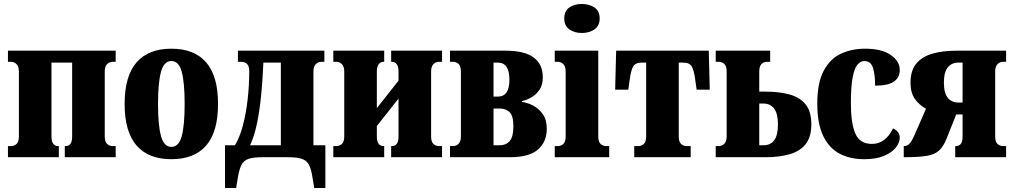

<svg xmlns="http://www.w3.org/2000/svg" viewBox="-20 -791 5102 966"><path d="M20 0V-56H35Q52 -56 63.5 -67Q75 -78 75 -105V-431Q75 -456 63.5 -468Q52 -480 35 -480H20V-536H562V-480H547Q530 -480 518.5 -468Q507 -456 507 -431V-105Q507 -78 518.5 -67Q530 -56 547 -56H562V0H306V-56H311Q325 -56 334 -67Q343 -78 343 -105V-476H239V-105Q239 -78 248.5 -67Q258 -56 271 -56H276V0Z M842 10Q727 10 667 -59Q607 -128 607 -268Q607 -408 667 -477Q727 -546 842 -546Q958 -546 1017.5 -477Q1077 -408 1077 -268Q1077 -128 1017.5 -59Q958 10 842 10ZM842 -52Q880 -52 894.5 -106.5Q909 -161 909 -268Q909 -375 894.5 -429.5Q880 -484 842 -484Q805 -484 790 -429.5Q775 -375 775 -268Q775 -161 790 -106.5Q805 -52 842 -52Z M1112 155V-60H1162Q1186 -99 1202 -159.5Q1218 -220 1226 -291Q1234 -362 1234 -434Q1234 -480 1192 -480H1177V-536H1612V-480H1597Q1580 -480 1568.5 -468Q1557 -456 1557 -431V-60H1617V155H1561L1551 95Q1545 57 1533.5 36.5Q1522 16 1498 8Q1474 0 1428 0H1301Q1255 0 1231 8Q1207 16 1196 36.5Q1185 57 1178 95L1168 155ZM1238 -60H1393V-476H1305Q1300 -361 1290.5 -281Q1281 -201 1268 -148Q1255 -95 1238 -60Z M1657 0V-56H1672Q1689 -56 1700.5 -67Q1712 -78 1712 -105V-431Q1712 -456 1700.5 -468Q1689 -480 1672 -480H1657V-536H1913V-480H1908Q1895 -480 1885.5 -468Q1876 -456 1876 -431V-247L1985 -385V-431Q1985 -456 1976 -468Q1967 -480 1953 -480H1948V-536H2204V-480H2189Q2172 -480 2160.5 -468Q2149 -456 2149 -431V-105Q2149 -78 2160.5 -67Q2172 -56 2189 -56H2204V0H1948V-56H1953Q1967 -56 1976 -67Q1985 -78 1985 -105V-295L1876 -157V-105Q1876 -78 1885.5 -67Q1895 -56 1908 -56H1913V0Z M2244 0V-56H2259Q2276 -56 2287.5 -68Q2299 -80 2299 -105V-431Q2299 -458 2287.5 -469Q2276 -480 2259 -480H2244V-536H2522Q2620 -536 2665.5 -501.5Q2711 -467 2711 -402Q2711 -365 2695 -340.5Q2679 -316 2655 -302Q2631 -288 2606 -282V-278Q2633 -275 2662 -260Q2691 -245 2711 -216.5Q2731 -188 2731 -143Q2731 -78 2687 -39Q2643 0 2545 0ZM2463 -305H2485Q2543 -305 2543 -390Q2543 -476 2485 -476H2463ZM2463 -60H2495Q2525 -60 2544 -81Q2563 -102 2563 -155Q2563 -208 2544 -226.5Q2525 -245 2495 -245H2463Z M2908 -625Q2870 -625 2844.5 -643Q2819 -661 2819 -698Q2819 -736 2844.5 -753.5Q2870 -771 2908 -771Q2944 -771 2970.5 -753.5Q2997 -736 2997 -698Q2997 -661 2970.5 -643Q2944 -625 2908 -625ZM2771 0V-56H2786Q2803 -56 2814.5 -67Q2826 -78 2826 -105V-431Q2826 -456 2814.5 -468Q2803 -480 2786 -480H2771V-536H2990V-105Q2990 -78 3001.5 -67Q3013 -56 3030 -56H3045V0Z M3171 0V-56H3191Q3208 -56 3219.5 -67Q3231 -78 3231 -105V-476H3209Q3175 -476 3164.5 -454.5Q3154 -433 3149 -396L3141 -340H3075L3080 -536H3546L3551 -340H3485L3477 -396Q3472 -433 3461.5 -454.5Q3451 -476 3417 -476H3395V-105Q3395 -78 3406.5 -67Q3418 -56 3435 -56H3455V0Z M3581 0V-56H3596Q3613 -56 3624.5 -68Q3636 -80 3636 -105V-431Q3636 -458 3624.5 -469Q3613 -480 3596 -480H3581V-536H3855V-480H3840Q3823 -480 3811.5 -469Q3800 -458 3800 -431V-330H3831Q3901 -330 3953 -315.5Q4005 -301 4033.5 -265.5Q4062 -230 4062 -165Q4062 -102 4033.5 -66Q4005 -30 3953 -15Q3901 0 3831 0ZM3800 -60H3821Q3856 -60 3875 -85Q3894 -110 3894 -165Q3894 -219 3875 -244.5Q3856 -270 3821 -270H3800Z M4327 10Q4258 10 4205 -17.5Q4152 -45 4122 -106.5Q4092 -168 4092 -270Q4092 -375 4124.5 -435.5Q4157 -496 4211.5 -521Q4266 -546 4332 -546Q4416 -546 4461.5 -514.5Q4507 -483 4507 -439Q4507 -401 4477.5 -380.5Q4448 -360 4383 -360Q4383 -416 4372 -450Q4361 -484 4329 -484Q4309 -484 4293.5 -465Q4278 -446 4269.5 -399.5Q4261 -353 4261 -271Q4261 -171 4283.5 -119Q4306 -67 4367 -67Q4435 -67 4473 -145Q4507 -129 4507 -98Q4507 -74 4487.5 -49Q4468 -24 4428.5 -7Q4389 10 4327 10Z M4527 0V-56H4529Q4546 -56 4558 -70.5Q4570 -85 4583 -116L4639 -244Q4604 -263 4582.5 -294Q4561 -325 4561 -375Q4561 -436 4590 -471Q4619 -506 4671 -521Q4723 -536 4792 -536H5042V-480H5027Q5010 -480 4998.5 -468Q4987 -456 4987 -431V-105Q4987 -78 4998.5 -67Q5010 -56 5027 -56H5042V0H4786V-56H4791Q4805 -56 4814 -67Q4823 -78 4823 -105V-215H4791L4743 -95Q4727 -54 4704.5 -33.5Q4682 -13 4641 -6.5Q4600 0 4527 0ZM4802 -275H4823V-476H4802Q4768 -476 4748.5 -452Q4729 -428 4729 -375Q4729 -323 4748.5 -299Q4768 -275 4802 -275Z"/></svg>

Font: Noto Serif ExtraCondensed Black
Style: Regular
Weight: 900
Width: 2
Designer: Monotype Design Team
Foundry: Monotype Imaging Inc.
Version: Version 2.015; ttfautohint (v1.8.4.7-5d5b)